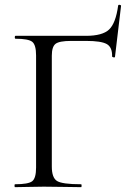

<svg xmlns="http://www.w3.org/2000/svg" viewBox="-20 -773 544 793"><path d="M42 0Q40 0 40 -6Q40 -12 42 -12Q97 -12 113 -24.5Q129 -37 129 -81V-544Q129 -587 113.5 -600Q98 -613 44 -613Q41 -613 41 -619Q41 -625 44 -625H335Q403 -625 430.5 -651Q458 -677 468 -750Q469 -754 474.5 -753Q480 -752 480 -749L455 -539Q455 -534 446 -537Q443 -538 443 -540Q444 -578 421 -591Q398 -604 336 -604H274Q225 -604 209.5 -592Q194 -580 194 -543V-85Q194 -39 215.5 -25.5Q237 -12 315 -12Q317 -12 317 -6Q317 0 315 0Q295 0 244.5 -1Q194 -2 161 -2Q138 -2 97.5 -1Q57 0 42 0Z"/></svg>

Font: Cormorant SC
Style: Regular
Weight: 400
Designer: Christian Thalmann (Catharsis Fonts)
Version: Version 1.000;PS 002.000;hotconv 1.0.88;makeotf.lib2.5.64775